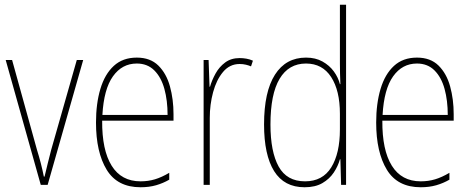

<svg xmlns="http://www.w3.org/2000/svg" viewBox="-20 -780 1984 810"><path d="M152 0 4 -527H31L136 -148Q145 -119 152 -92Q159 -65 165 -35H168Q175 -64 181.5 -91Q188 -118 196 -148L304 -527H331L181 0Z M557 -537Q614 -537 648 -503.5Q682 -470 697 -415.5Q712 -361 712 -298V-271H411Q410 -147 451 -81Q492 -15 573 -15Q605 -15 633.5 -23.5Q662 -32 694 -51V-22Q668 -7 638.5 1.5Q609 10 573 10Q475 10 430 -64Q385 -138 385 -263Q385 -343 403.5 -405Q422 -467 460 -502Q498 -537 557 -537ZM557 -512Q495 -512 456.5 -458Q418 -404 412 -295H687Q687 -356 673.5 -405Q660 -454 631 -483Q602 -512 557 -512Z M991 -535Q1005 -535 1019.5 -532.5Q1034 -530 1047 -524L1039 -500Q1030 -504 1017.5 -507Q1005 -510 991 -510Q949 -510 921 -476.5Q893 -443 879 -391Q865 -339 865 -283V0H839V-527H860L864 -414H866Q874 -442 889.5 -470Q905 -498 930 -516.5Q955 -535 991 -535Z M1265 10Q1179 10 1136.5 -58Q1094 -126 1094 -255Q1094 -393 1140 -465Q1186 -537 1271 -537Q1311 -537 1340.5 -520.5Q1370 -504 1388.5 -478.5Q1407 -453 1414 -425H1416Q1415 -448 1414.5 -469Q1414 -490 1414 -511V-760H1440V0H1419L1416 -108H1414Q1406 -79 1388 -52Q1370 -25 1340 -7.5Q1310 10 1265 10ZM1267 -15Q1341 -15 1377.5 -74Q1414 -133 1414 -234V-300Q1414 -398 1377 -455Q1340 -512 1271 -512Q1198 -512 1159.5 -447.5Q1121 -383 1121 -255Q1121 -140 1155.5 -77.5Q1190 -15 1267 -15Z M1739 -537Q1796 -537 1830 -503.5Q1864 -470 1879 -415.5Q1894 -361 1894 -298V-271H1593Q1592 -147 1633 -81Q1674 -15 1755 -15Q1787 -15 1815.5 -23.5Q1844 -32 1876 -51V-22Q1850 -7 1820.5 1.5Q1791 10 1755 10Q1657 10 1612 -64Q1567 -138 1567 -263Q1567 -343 1585.5 -405Q1604 -467 1642 -502Q1680 -537 1739 -537ZM1739 -512Q1677 -512 1638.5 -458Q1600 -404 1594 -295H1869Q1869 -356 1855.5 -405Q1842 -454 1813 -483Q1784 -512 1739 -512Z"/></svg>

Font: Noto Sans Devanagari UI Condensed Thin
Style: Regular
Weight: 100
Width: 3
Designer: Jelle Bosma - Monotype Design Team
Foundry: Monotype Imaging Inc.
Version: Version 2.004; ttfautohint (v1.8.4.7-5d5b)